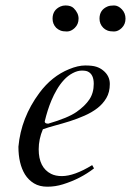

<svg xmlns="http://www.w3.org/2000/svg" viewBox="-20 -684 489 717"><path d="M210.9 -26.4Q257.3 -26.4 324.2 -67.4L331.1 -55.2Q279.8 -15.6 214.8 4.4Q186.5 13.2 157 13.2Q127.4 13.2 106.9 0.7Q86.4 -11.7 73.2 -32.7Q48.8 -72.8 48.8 -136.2Q58.6 -244.6 127 -336.9Q173.3 -399.4 238.3 -425.8Q271.5 -439.5 298.1 -439.5Q324.7 -439.5 339.4 -434.8Q354 -430.2 365.2 -420.9Q390.1 -400.9 390.1 -370.4Q390.1 -339.8 377.2 -317.9Q364.3 -295.9 343.3 -279.8Q322.3 -263.7 295.4 -252Q268.6 -240.2 241 -231.4Q213.4 -222.7 186.8 -215.6Q160.2 -208.5 140.1 -201.2Q124.5 -164.6 124.5 -126.5Q124.5 -58.1 170.9 -34.7Q187.5 -26.4 210.9 -26.4ZM147 -230.5Q147 -222.2 160.2 -222.2Q233.9 -243.7 265.6 -265.9Q297.4 -288.1 313.7 -312.5Q330.1 -336.9 330.1 -371.1Q330.1 -405.8 308.6 -416.5Q301.3 -420.4 285.4 -420.4Q269.5 -420.4 251.5 -410.9Q233.4 -401.4 218.8 -385.5Q204.1 -369.6 192.4 -349.6Q180.7 -329.6 171.9 -308.6Q157.2 -273.4 147 -230.5ZM365.7 -580.1Q351.6 -594.2 351.6 -614.3Q351.6 -647 381.3 -659.7Q390.1 -663.6 405.8 -663.6Q421.4 -663.6 435.1 -649.2Q448.7 -634.8 448.7 -614.3Q448.7 -593.8 435.1 -580.1Q421.4 -566.4 405.8 -566.4Q390.1 -566.4 381.1 -570.1Q372.1 -573.7 365.7 -580.1ZM189.9 -580.1Q176.3 -594.2 176.3 -614.3Q176.3 -646.5 205.6 -659.7Q214.4 -663.6 224.6 -663.6Q245.1 -663.6 255.4 -653.3Q273.4 -635.3 273.4 -614.5Q273.4 -593.8 259.5 -580.1Q245.6 -566.4 230 -566.4Q214.4 -566.4 205.6 -570.1Q196.8 -573.7 189.9 -580.1Z"/></svg>

Font: Cardo-Italic
Style: Italic
Weight: 400
Italic angle: -12°
Designer: David J. Perry
Foundry: David J. Perry
Version: Version 0.991